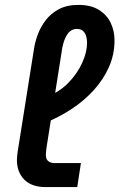

<svg xmlns="http://www.w3.org/2000/svg" viewBox="-20 -763 487 783"><path d="M167 0Q109 0 79 -30.5Q49 -61 49 -111Q49 -119 50 -127Q51 -135 52 -144L119 -566Q123 -592 134 -622Q145 -652 166 -680Q187 -708 220 -725.5Q253 -743 300 -743Q351 -743 383.5 -722.5Q416 -702 431.5 -669.5Q447 -637 447 -599Q447 -541 424.5 -490Q402 -439 362.5 -395.5Q323 -352 272 -318.5Q221 -285 164 -262L172 -369Q224 -389 260 -426.5Q296 -464 315.5 -507.5Q335 -551 335 -588Q335 -614 325 -629.5Q315 -645 294 -645Q270 -645 255.5 -624.5Q241 -604 234 -568L170 -163Q169 -156 168 -146.5Q167 -137 167 -131Q167 -114 176.5 -106Q186 -98 203 -98H310L295 0Z"/></svg>

Font: MuseoModerno Thin Medium
Style: Italic
Weight: 500
Italic angle: -9°
Version: Version 1.003